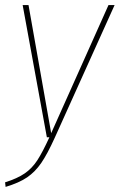

<svg xmlns="http://www.w3.org/2000/svg" viewBox="-30 -539 470 754"><path d="M185 2Q156 66 132 101Q108 136 76.5 157.5Q45 179 -8 195L-10 177Q38 162 67 142Q96 122 116.5 90.5Q137 59 164 0H154L59 -519H82L171 -16L396 -519H420Z"/></svg>

Font: Fira Sans Condensed Thin
Style: Italic
Weight: 250
Width: 3
Italic angle: -8°
Designer: Carrois Corporate & Edenspiekermann AG
Foundry: Carrois Corporate GbR & Edenspiekermann AG
Version: Version 4.203